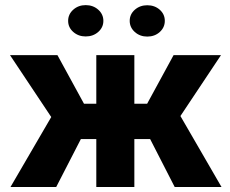

<svg xmlns="http://www.w3.org/2000/svg" viewBox="-20 -749 920 769"><path d="M244.1 -191.9 20 -528.3H210L316.4 -333.5H416L398.4 -191.9ZM317.9 -219.2 205.1 0H22L189.5 -287.6ZM518.1 -528.3V0H365.7V-528.3ZM865.2 -528.3 641.1 -191.9H486.8L469.7 -333.5H569.3L675.3 -528.3ZM679.7 0 567.4 -219.2 700.7 -287.6 867.2 0ZM252.9 -665.5Q252.9 -691.9 273.4 -710.2Q293.9 -728.5 323.2 -728.5Q353 -728.5 373.5 -710.2Q394 -691.9 394 -665.5Q394 -639.2 373.5 -621.1Q353 -603 323.2 -603Q293.9 -603 273.4 -621.1Q252.9 -639.2 252.9 -665.5ZM499.5 -665.5Q499.5 -691.9 520 -710Q540.5 -728 569.8 -728Q599.6 -728 619.9 -710Q640.1 -691.9 640.1 -665.5Q640.1 -639.2 619.9 -620.8Q599.6 -602.5 569.8 -602.5Q540.5 -602.5 520 -620.8Q499.5 -639.2 499.5 -665.5Z"/></svg>

Font: Roboto ExtraBold
Style: Regular
Weight: 800
Designer: Christian Robertson
Foundry: Google
Version: Version 3.009; 2024